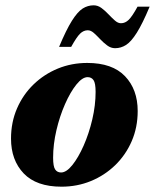

<svg xmlns="http://www.w3.org/2000/svg" viewBox="-20 -688 584 723"><path d="M308.5 -451Q403 -451 450.8 -401Q498.5 -351 498.5 -270Q498.5 -208.5 476 -156.5Q453.5 -104.5 413.8 -66Q374 -27.5 322.2 -6.2Q270.5 15 211.5 15Q117 15 69.2 -35Q21.5 -85 21.5 -166Q21.5 -227.5 44 -279.5Q66.5 -331.5 106.2 -370Q146 -408.5 197.8 -429.8Q249.5 -451 308.5 -451ZM210 -38.5Q230 -38.5 252.5 -66.5Q275 -94.5 295 -139.8Q315 -185 327.5 -238.2Q340 -291.5 340 -342Q340 -375 332.2 -386.2Q324.5 -397.5 310 -397.5Q290 -397.5 267.5 -369.5Q245 -341.5 225 -296.2Q205 -251 192.5 -197.8Q180 -144.5 180 -94Q180 -61 187.8 -49.8Q195.5 -38.5 210 -38.5ZM543.5 -663Q516.5 -598.5 495.2 -564.8Q474 -531 454.8 -518.8Q435.5 -506.5 413.5 -506.5Q397.5 -506.5 383.8 -516.8Q370 -527 357.5 -540.2Q345 -553.5 333.5 -563.8Q322 -574 310.5 -574Q294.5 -574 281.5 -561.2Q268.5 -548.5 248 -511.5H202.5Q229.5 -576 250.8 -609.8Q272 -643.5 291.2 -655.8Q310.5 -668 332.5 -668Q348.5 -668 362.2 -657.8Q376 -647.5 388.5 -634.2Q401 -621 412.5 -610.8Q424 -600.5 435.5 -600.5Q451.5 -600.5 464.8 -613.5Q478 -626.5 498 -663Z"/></svg>

Font: Newsreader Text ExtraBold
Style: Italic
Weight: 800
Italic angle: -17°
Designer: Hugues Gentile
Foundry: Production Type
Version: Version 1.001